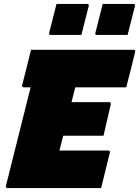

<svg xmlns="http://www.w3.org/2000/svg" viewBox="-20 -952 705 972"><path d="M18 0Q8 0 10 -11L135 -510H100Q95 -510 93 -513.5Q91 -517 92 -521Q105 -570 115 -610.5Q125 -651 137 -700H656Q661 -700 663.5 -696.5Q666 -693 664 -689Q652 -640 642 -599.5Q632 -559 619 -510H361Q359 -502 357 -494Q350 -466 342 -435H533Q538 -435 540 -431.5Q542 -428 541 -424Q532 -384 522.5 -344.5Q513 -305 504 -265H300Q295 -246 290.5 -227.5Q286 -209 281 -190H527Q532 -190 535 -187Q538 -184 536 -179Q525 -134 514 -89.5Q503 -45 492 0ZM266 -932H421Q432 -932 429 -921L392 -775H237Q226 -775 229 -786ZM500 -932H655Q666 -932 663 -921L626 -775H471Q460 -775 463 -786Z"/></svg>

Font: Recursive Mn Lnr St XBk
Style: Italic
Weight: 1000
Italic angle: -15°
Monospace: yes
Version: Version 1.079;hotconv 1.0.112;makeotfexe 2.5.65598; ttfautoh